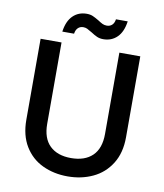

<svg xmlns="http://www.w3.org/2000/svg" viewBox="-94 -946 878 1030"><g transform="rotate(10 345.0 -431.5)"><path d="M188 -695V-252Q188 -173 229.5 -133Q271 -93 345 -93Q420 -93 461.5 -133Q503 -173 503 -252V-695H617V-254Q617 -169 580 -110Q543 -51 481 -22Q419 7 344 7Q269 7 207.5 -22Q146 -51 110 -110Q74 -169 74 -254V-695ZM182 -753Q190 -811 220 -840.5Q250 -870 295 -870Q314 -870 328 -864Q342 -858 362 -846Q377 -836 387.5 -831Q398 -826 411 -826Q428 -826 439.5 -836.5Q451 -847 454 -868H518Q510 -810 480 -780.5Q450 -751 405 -751Q386 -751 371 -757.5Q356 -764 338 -776Q320 -787 310.5 -791.5Q301 -796 289 -796Q272 -796 260.5 -785Q249 -774 246 -753Z"/></g></svg>

Font: Poppins-tnum Medium
Style: Regular
Weight: 500
Designer: Ninad Kale (Devanagari), Jonny Pinhorn (Latin)
Foundry: Indian Type Foundry
Version: Version 4.004